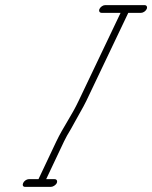

<svg xmlns="http://www.w3.org/2000/svg" viewBox="-20 -704 593 748"><path d="M77.4 24H178.4C186.4 24 197.6 17 201.2 9C204.7 1 200.9 -6 192.9 -6H159.9L229.4 -153C235.5 -166 244.9 -183 257.2 -203L268.8 -224C286.3 -257 301.8 -281 316.3 -311L479.8 -654H529.8C537.8 -654 548 -661 551.5 -669C555.1 -677 551.3 -684 543.3 -684H389.3C381.3 -684 371.1 -677 367.5 -669C364 -661 367.8 -654 375.8 -654H449.8L286.3 -311C259 -253 226.1 -209 199.4 -153L129.9 -6H91.9C83.9 -6 73.7 1 70.2 9C66.6 17 69.4 24 77.4 24Z"/></svg>

Font: MewTooHand
Style: UltIta
Weight: 400
Designer: Mew Too, Robert Jablonski
Version: Version 0.77